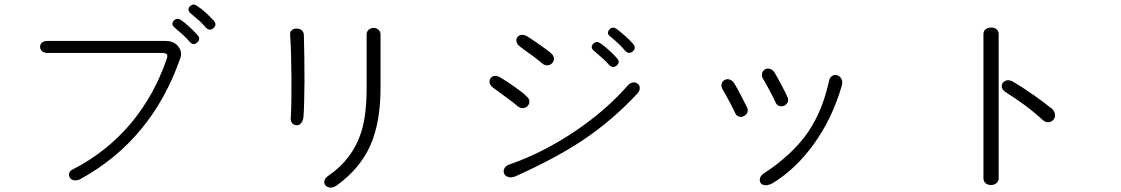

<svg xmlns="http://www.w3.org/2000/svg" viewBox="-20 -855 5040 863"><path d="M192.4 -670.9Q176.8 -670.9 168 -663.1Q160.2 -655.3 160.2 -644.5Q160.2 -633.8 168 -626Q176.8 -617.2 191.4 -617.2H705.1Q722.7 -617.2 728.5 -612.3Q734.4 -607.4 730.5 -593.8Q674.8 -428.7 569.3 -301.8Q460.9 -172.9 309.6 -94.7Q294.9 -88.9 291 -77.1Q288.1 -66.4 293.9 -56.6Q299.8 -46.9 311.5 -44.9Q325.2 -42 340.8 -49.8Q502.9 -138.7 615.2 -275.4Q725.6 -409.2 789.1 -589.8Q800.8 -619.1 783.2 -643.6Q763.7 -670.9 723.6 -670.9ZM793.9 -764.6Q775.4 -777.3 760.7 -761.7Q747.1 -745.1 765.6 -730.5Q787.1 -711.9 802.7 -698.2Q819.3 -682.6 831.1 -668.9Q848.6 -647.5 866.2 -664.1Q883.8 -679.7 867.2 -698.2Q851.6 -715.8 833 -732.4Q812.5 -752 793.9 -764.6ZM866.2 -828.1Q847.7 -841.8 833 -826.2Q819.3 -809.6 837.9 -793.9Q864.3 -771.5 876 -761.7Q892.6 -746.1 903.3 -733.4Q920.9 -712.9 939.5 -728.5Q957 -744.1 940.4 -762.7Q920.9 -783.2 906.2 -796.9Q884.8 -816.4 866.2 -828.1Z M1284.2 -699.2Q1289.1 -624 1290 -509.8Q1291 -393.6 1287.1 -326.2Q1285.2 -311.5 1293 -301.8Q1299.8 -293 1311.5 -292Q1322.3 -291 1331.1 -298.8Q1340.8 -308.6 1343.8 -326.2Q1347.7 -371.1 1348.6 -490.2Q1348.6 -608.4 1345.7 -700.2Q1344.7 -712.9 1334 -720.7Q1325.2 -726.6 1312.5 -726.6Q1299.8 -726.6 1292 -719.7Q1282.2 -711.9 1284.2 -699.2ZM1627.9 -700.2V-460Q1627.9 -335.9 1603.5 -260.7Q1564.5 -138.7 1455.1 -64.5Q1441.4 -55.7 1438.5 -43Q1435.5 -31.2 1442.4 -22.5Q1449.2 -13.7 1461.9 -11.7Q1476.6 -10.7 1492.2 -20.5Q1596.7 -95.7 1643.6 -199.2Q1690.4 -302.7 1690.4 -460V-700.2Q1690.4 -713.9 1680.7 -721.7Q1671.9 -729.5 1659.2 -729.5Q1646.5 -729.5 1637.7 -721.7Q1627.9 -713.9 1627.9 -700.2Z M2230.5 -505.9Q2215.8 -515.6 2202.1 -513.7Q2191.4 -511.7 2184.6 -502.9Q2178.7 -494.1 2180.7 -482.4Q2183.6 -470.7 2196.3 -460.9Q2227.5 -438.5 2251 -420.9Q2289.1 -393.6 2307.6 -377Q2318.4 -368.2 2331.1 -369.1Q2343.8 -370.1 2351.6 -378.9Q2360.4 -387.7 2359.4 -400.4Q2358.4 -413.1 2344.7 -423.8Q2332 -437.5 2293 -464.8Q2258.8 -489.3 2230.5 -505.9ZM2351.6 -690.4Q2335.9 -700.2 2323.2 -698.2Q2311.5 -696.3 2304.7 -687.5Q2298.8 -677.7 2301.8 -667Q2304.7 -654.3 2317.4 -645.5L2336.9 -630.9Q2365.2 -611.3 2378.9 -600.6Q2403.3 -582 2418 -569.3Q2428.7 -560.5 2441.4 -561.5Q2454.1 -562.5 2461.9 -571.3Q2470.7 -581.1 2469.7 -592.8Q2468.8 -606.4 2455.1 -617.2Q2442.4 -628.9 2408.2 -652.3Q2384.8 -668.9 2351.6 -690.4ZM2845.7 -435.5Q2856.4 -448.2 2855.5 -460Q2855.5 -471.7 2846.7 -478.5Q2836.9 -486.3 2825.2 -484.4Q2811.5 -482.4 2800.8 -469.7Q2698.2 -353.5 2556.6 -259.8Q2417 -167 2268.6 -115.2Q2252.9 -110.4 2247.1 -97.7Q2241.2 -85.9 2246.1 -74.2Q2251 -63.5 2263.7 -59.6Q2278.3 -54.7 2296.9 -62.5Q2479.5 -144.5 2600.6 -225.6Q2732.4 -313.5 2845.7 -435.5ZM2678.7 -660.2Q2660.2 -673.8 2645.5 -657.2Q2631.8 -640.6 2650.4 -626Q2673.8 -606.4 2687.5 -593.8Q2705.1 -578.1 2715.8 -565.4Q2733.4 -544.9 2752 -560.5Q2769.5 -576.2 2752.9 -593.8Q2736.3 -612.3 2718.8 -627.9Q2698.2 -647.5 2678.7 -660.2ZM2752 -724.6Q2732.4 -738.3 2718.8 -721.7Q2704.1 -705.1 2723.6 -690.4Q2746.1 -671.9 2760.7 -658.2Q2777.3 -642.6 2788.1 -628.9Q2805.7 -608.4 2824.2 -624Q2841.8 -639.6 2825.2 -658.2Q2808.6 -676.8 2791 -692.4Q2770.5 -710.9 2752 -724.6Z M3461.9 -528.3Q3452.1 -543 3439.5 -545.9Q3427.7 -548.8 3418 -543Q3408.2 -537.1 3405.3 -525.4Q3402.3 -512.7 3410.2 -500Q3426.8 -471.7 3439.5 -447.3Q3455.1 -418.9 3464.8 -397.5Q3469.7 -382.8 3482.4 -378.9Q3493.2 -375 3504.9 -379.9Q3515.6 -384.8 3520.5 -395.5Q3525.4 -407.2 3519.5 -418.9Q3506.8 -446.3 3493.2 -471.7Q3477.5 -502 3461.9 -528.3ZM3280.3 -480.5Q3270.5 -495.1 3257.8 -498Q3246.1 -501 3236.3 -495.1Q3225.6 -489.3 3223.6 -477.5Q3220.7 -464.8 3228.5 -452.1Q3244.1 -426.8 3257.8 -399.4Q3272.5 -372.1 3283.2 -349.6Q3288.1 -335.9 3300.8 -331.1Q3311.5 -327.1 3323.2 -333Q3334 -337.9 3338.9 -348.6Q3343.8 -360.4 3337.9 -372.1Q3324.2 -400.4 3311.5 -423.8Q3295.9 -455.1 3280.3 -480.5ZM3763.7 -469.7Q3768.6 -488.3 3761.7 -501Q3755.9 -512.7 3743.2 -516.6Q3731.4 -520.5 3720.7 -513.7Q3709 -506.8 3706.1 -490.2Q3676.8 -356.4 3612.3 -261.7Q3543 -161.1 3417 -78.1Q3401.4 -68.4 3396.5 -55.7Q3392.6 -43 3398.4 -33.2Q3405.3 -23.4 3418 -22.5Q3433.6 -21.5 3452.1 -31.2Q3556.6 -94.7 3637.7 -207Q3720.7 -322.3 3763.7 -469.7Z M4400.4 -702.1V-53.7Q4400.4 -40 4410.2 -31.2Q4419.9 -23.4 4434.6 -23.4Q4448.2 -23.4 4458 -31.2Q4468.8 -39.1 4468.8 -52.7V-702.1Q4468.8 -716.8 4458 -724.6Q4448.2 -731.4 4434.6 -731.4Q4419.9 -730.5 4410.2 -723.6Q4400.4 -715.8 4400.4 -702.1ZM4534.2 -487.3Q4519.5 -496.1 4506.8 -494.1Q4494.1 -491.2 4487.3 -482.4Q4480.5 -472.7 4483.4 -460.9Q4487.3 -449.2 4502 -439.5Q4543.9 -413.1 4584 -383.8Q4628.9 -350.6 4666 -316.4Q4678.7 -304.7 4692.4 -305.7Q4706.1 -306.6 4714.8 -316.4Q4723.6 -327.1 4721.7 -340.8Q4720.7 -355.5 4707 -367.2Q4672.9 -394.5 4628.9 -425.8Q4576.2 -462.9 4534.2 -487.3Z"/></svg>

Font: Gulim
Style: Regular
Weight: 400
Version: Version 2.21